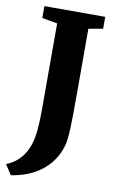

<svg xmlns="http://www.w3.org/2000/svg" viewBox="-123 -797 636 1043"><g transform="rotate(10 195.0 -275.0)"><path d="M-22 138Q1.5 129.5 24.5 113Q47.5 96.5 66.8 70.8Q86 45 98 9.5Q105 -10.5 109.5 -36.2Q114 -62 116.5 -99Q119 -136 119 -188.5V-662.5L34.5 -677.5V-743H370V-677.5L291 -663.5V-275Q291 -180.5 288.8 -115Q286.5 -49.5 276.5 -14.5Q261.5 38.5 226.8 81.8Q192 125 138.5 153.8Q85 182.5 14.5 193.5Z"/></g></svg>

Font: Merriweather 28pt Black
Style: Regular
Weight: 900
Version: Version 2.100